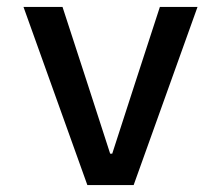

<svg xmlns="http://www.w3.org/2000/svg" viewBox="-20 -536 640 556"><path d="M367 0 552 -516H443L372 -298L305 -91H299L232 -298L161 -516H48L233 0Z"/></svg>

Font: IBM Mono Medium
Style: Regular
Weight: 500
Monospace: yes
Designer: Mike Abbink, Paul van der Laan, Pieter van Rosmalen
Foundry: Bold Monday
Version: Version 2.3